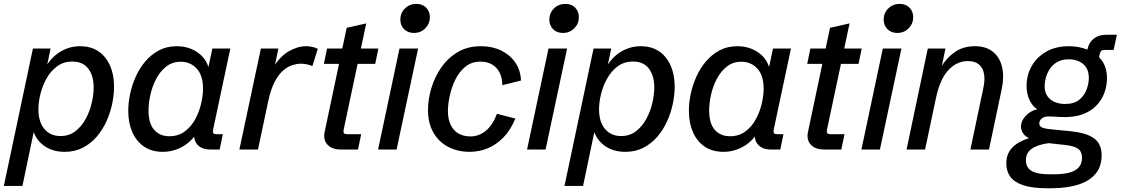

<svg xmlns="http://www.w3.org/2000/svg" viewBox="-43 -781 5866 1003"><path d="M-22.9 190.4 128.9 -527.3H221.2L200.2 -426.8L197.8 -435.1Q231.4 -488.3 277.3 -513.9Q323.2 -539.6 375.5 -539.6Q459 -539.6 505.9 -481.2Q552.7 -422.9 552.7 -327.1Q552.7 -285.2 543 -238.5Q533.2 -191.9 513.2 -147.5Q493.2 -103 462.4 -67.1Q431.6 -31.2 389.9 -9.5Q348.1 12.2 294.4 12.2Q228.5 12.2 182.9 -22.7Q137.2 -57.6 124.5 -120.1L139.2 -120.6L74.2 190.4ZM272.5 -70.3Q318.4 -70.3 351.1 -95.7Q383.8 -121.1 405 -160.6Q426.3 -200.2 436.3 -243.9Q446.3 -287.6 446.3 -323.7Q446.3 -385.3 418.2 -422.4Q390.1 -459.5 335 -459.5Q289.1 -459.5 255.6 -434.8Q222.2 -410.2 200.4 -371.6Q178.7 -333 168.2 -290Q157.7 -247.1 157.7 -210.4Q157.7 -143.6 189.2 -106.9Q220.7 -70.3 272.5 -70.3Z M807.6 12.2Q749.5 12.2 709.2 -15.4Q668.9 -43 647.9 -91.3Q627 -139.6 627 -202.1Q627 -243.7 636.5 -289.6Q646 -335.4 666 -380.1Q686 -424.8 716.3 -460.4Q746.6 -496.1 787.4 -517.8Q828.1 -539.6 879.9 -539.6Q941.9 -539.6 988.5 -507.6Q1035.2 -475.6 1048.8 -420.4L1041.5 -410.6L1066.4 -527.3H1160.2L1070.8 -106.9Q1067.9 -92.3 1070.8 -86.2Q1073.7 -80.1 1088.4 -80.1H1121.1L1104.5 0H1054.7Q1010.3 0 987.8 -25.9Q965.3 -51.8 973.6 -93.3L978 -115.7L998 -106Q962.9 -44.9 913.1 -16.4Q863.3 12.2 807.6 12.2ZM841.8 -69.3Q888.7 -69.3 922.4 -94.5Q956.1 -119.6 977.1 -158.7Q998 -197.8 1007.8 -240.2Q1017.6 -282.7 1017.6 -317.4Q1017.6 -387.2 984.4 -422.9Q951.2 -458.5 901.9 -458.5Q856.9 -458.5 825 -433.1Q793 -407.7 772.5 -368.2Q752 -328.6 742.4 -284.9Q732.9 -241.2 732.9 -204.1Q732.9 -136.2 762.2 -102.8Q791.5 -69.3 841.8 -69.3Z M1207.5 0 1319.8 -527.3H1411.1L1386.7 -409.7L1382.3 -425.3Q1418.5 -485.4 1464.8 -512.5Q1511.2 -539.6 1555.7 -539.6Q1573.7 -539.6 1590.3 -535.6Q1606.9 -531.7 1617.2 -525.9L1588.9 -436Q1576.2 -441.4 1560.5 -444.8Q1544.9 -448.2 1527.8 -448.2Q1508.8 -448.2 1485.4 -441.2Q1461.9 -434.1 1437.7 -414.1Q1413.6 -394 1392.6 -354.7Q1371.6 -315.4 1357.9 -251L1304.7 0Z M1736.8 0Q1690.4 0 1667.2 -25.9Q1644 -51.8 1653.3 -93.3L1728 -447.3H1648.9L1665.5 -527.3H1745.1L1768.1 -635.7L1870.1 -658.7L1842.3 -527.3H1933.6L1917 -447.3H1825.2L1752.9 -106.9Q1749.5 -91.8 1753.4 -85.9Q1757.3 -80.1 1770.5 -80.1H1843.8L1827.1 0Z M2141.1 -527.3 2028.8 0H1932.1L2043.9 -527.3ZM2119.6 -608.9Q2087.4 -608.9 2067.9 -628.7Q2048.3 -648.4 2048.3 -678.7Q2048.3 -712.9 2072.5 -736.8Q2096.7 -760.7 2131.8 -760.7Q2164.1 -760.7 2183.3 -741Q2202.6 -721.2 2202.6 -690.9Q2202.6 -657.2 2178.7 -633.1Q2154.8 -608.9 2119.6 -608.9Z M2411.1 12.2Q2349.6 12.2 2300 -12.9Q2250.5 -38.1 2221.7 -87.2Q2192.9 -136.2 2192.9 -207Q2192.9 -261.2 2210 -319.3Q2227.1 -377.4 2261.5 -427.5Q2295.9 -477.5 2347.7 -508.5Q2399.4 -539.6 2469.7 -539.6Q2528.3 -539.6 2574.5 -517.3Q2620.6 -495.1 2648.4 -455.1Q2676.3 -415 2678.7 -360.4L2581.1 -335.9Q2581.5 -370.6 2568.6 -398.4Q2555.7 -426.3 2530 -442.6Q2504.4 -459 2467.3 -459Q2420.4 -459 2387.9 -432.4Q2355.5 -405.8 2335.4 -364.5Q2315.4 -323.2 2306.2 -279.5Q2296.9 -235.8 2296.9 -201.7Q2296.9 -139.2 2327.6 -103.8Q2358.4 -68.4 2415.5 -68.4Q2458.5 -68.4 2494.4 -97.4Q2530.3 -126.5 2553.2 -186.5L2649.4 -161.6Q2624 -101.1 2586.7 -62.7Q2549.3 -24.4 2504.2 -6.1Q2459 12.2 2411.1 12.2Z M2919.4 -527.3 2807.1 0H2710.4L2822.3 -527.3ZM2897.9 -608.9Q2865.7 -608.9 2846.2 -628.7Q2826.7 -648.4 2826.7 -678.7Q2826.7 -712.9 2850.8 -736.8Q2875 -760.7 2910.2 -760.7Q2942.4 -760.7 2961.7 -741Q2981 -721.2 2981 -690.9Q2981 -657.2 2957 -633.1Q2933.1 -608.9 2897.9 -608.9Z M2905.8 190.4 3057.6 -527.3H3149.9L3128.9 -426.8L3126.5 -435.1Q3160.2 -488.3 3206.1 -513.9Q3252 -539.6 3304.2 -539.6Q3387.7 -539.6 3434.6 -481.2Q3481.4 -422.9 3481.4 -327.1Q3481.4 -285.2 3471.7 -238.5Q3461.9 -191.9 3441.9 -147.5Q3421.9 -103 3391.1 -67.1Q3360.4 -31.2 3318.6 -9.5Q3276.9 12.2 3223.1 12.2Q3157.2 12.2 3111.6 -22.7Q3065.9 -57.6 3053.2 -120.1L3067.9 -120.6L3002.9 190.4ZM3201.2 -70.3Q3247.1 -70.3 3279.8 -95.7Q3312.5 -121.1 3333.7 -160.6Q3355 -200.2 3365 -243.9Q3375 -287.6 3375 -323.7Q3375 -385.3 3346.9 -422.4Q3318.8 -459.5 3263.7 -459.5Q3217.8 -459.5 3184.3 -434.8Q3150.9 -410.2 3129.2 -371.6Q3107.4 -333 3096.9 -290Q3086.4 -247.1 3086.4 -210.4Q3086.4 -143.6 3117.9 -106.9Q3149.4 -70.3 3201.2 -70.3Z M3736.3 12.2Q3678.2 12.2 3637.9 -15.4Q3597.7 -43 3576.7 -91.3Q3555.7 -139.6 3555.7 -202.1Q3555.7 -243.7 3565.2 -289.6Q3574.7 -335.4 3594.7 -380.1Q3614.7 -424.8 3645 -460.4Q3675.3 -496.1 3716.1 -517.8Q3756.8 -539.6 3808.6 -539.6Q3870.6 -539.6 3917.2 -507.6Q3963.9 -475.6 3977.5 -420.4L3970.2 -410.6L3995.1 -527.3H4088.9L3999.5 -106.9Q3996.6 -92.3 3999.5 -86.2Q4002.4 -80.1 4017.1 -80.1H4049.8L4033.2 0H3983.4Q3939 0 3916.5 -25.9Q3894 -51.8 3902.3 -93.3L3906.7 -115.7L3926.8 -106Q3891.6 -44.9 3841.8 -16.4Q3792 12.2 3736.3 12.2ZM3770.5 -69.3Q3817.4 -69.3 3851.1 -94.5Q3884.8 -119.6 3905.8 -158.7Q3926.8 -197.8 3936.5 -240.2Q3946.3 -282.7 3946.3 -317.4Q3946.3 -387.2 3913.1 -422.9Q3879.9 -458.5 3830.6 -458.5Q3785.6 -458.5 3753.7 -433.1Q3721.7 -407.7 3701.2 -368.2Q3680.7 -328.6 3671.1 -284.9Q3661.6 -241.2 3661.6 -204.1Q3661.6 -136.2 3690.9 -102.8Q3720.2 -69.3 3770.5 -69.3Z M4261.7 0Q4215.3 0 4192.1 -25.9Q4168.9 -51.8 4178.2 -93.3L4252.9 -447.3H4173.8L4190.4 -527.3H4270L4293 -635.7L4395 -658.7L4367.2 -527.3H4458.5L4441.9 -447.3H4350.1L4277.8 -106.9Q4274.4 -91.8 4278.3 -85.9Q4282.2 -80.1 4295.4 -80.1H4368.7L4352.1 0Z M4666 -527.3 4553.7 0H4457L4568.8 -527.3ZM4644.5 -608.9Q4612.3 -608.9 4592.8 -628.7Q4573.2 -648.4 4573.2 -678.7Q4573.2 -712.9 4597.4 -736.8Q4621.6 -760.7 4656.7 -760.7Q4689 -760.7 4708.3 -741Q4727.5 -721.2 4727.5 -690.9Q4727.5 -657.2 4703.6 -633.1Q4679.7 -608.9 4644.5 -608.9Z M4692.9 0 4803.7 -527.3H4896L4871.1 -407.7L4872.1 -429.2Q4901.9 -479.5 4945.6 -509.5Q4989.3 -539.6 5049.3 -539.6Q5108.4 -539.6 5144.3 -510.3Q5180.2 -481 5191.9 -430.4Q5203.6 -379.9 5189.9 -315.4L5123.5 0H5026.4L5094.2 -322.3Q5103 -362.3 5097.7 -394Q5092.3 -425.8 5071.5 -443.8Q5050.8 -461.9 5012.7 -461.9Q4955.6 -461.9 4911.4 -415Q4867.2 -368.2 4845.7 -265.6L4789.6 0Z M5430.7 202.6Q5351.1 202.6 5303.5 187Q5255.9 171.4 5234.9 142.3Q5213.9 113.3 5213.9 73.2Q5213.9 22.9 5244.1 -9Q5274.4 -41 5333 -59.6Q5312.5 -67.9 5301.5 -84.7Q5290.5 -101.6 5290.5 -120.1Q5290.5 -148.9 5314.7 -175.3Q5338.9 -201.7 5375 -210Q5349.6 -227.5 5334.7 -259.5Q5319.8 -291.5 5319.8 -333Q5319.8 -387.7 5345.9 -434.8Q5372.1 -481.9 5421.6 -510.7Q5471.2 -539.6 5541.5 -539.6Q5592.8 -539.6 5638.2 -521.5Q5683.6 -503.4 5711.7 -466.6Q5739.7 -429.7 5739.7 -372.1Q5739.7 -332.5 5725.8 -294.9Q5711.9 -257.3 5682.9 -227.8Q5653.8 -198.2 5607.7 -182.4Q5561.5 -166.5 5496.6 -169.9L5447.8 -172.4Q5416.5 -174.8 5401.4 -163.8Q5386.2 -152.8 5386.2 -135.7Q5386.2 -124.5 5397.2 -116.9Q5408.2 -109.4 5447.8 -105.5L5547.4 -95.7Q5613.3 -88.9 5648.9 -72Q5684.6 -55.2 5698.2 -29.5Q5711.9 -3.9 5711.9 29.8Q5711.9 70.3 5697.8 99.4Q5683.6 128.4 5658.2 148.4Q5632.8 168.5 5599.1 180.2Q5565.4 191.9 5526.6 197.3Q5487.8 202.6 5446.3 202.6ZM5439 129.4H5465.8Q5505.9 129.4 5538.3 122.1Q5570.8 114.7 5590.1 95.7Q5609.4 76.7 5609.4 42.5Q5609.4 11.7 5589.4 -3.4Q5569.3 -18.6 5519.5 -23.9L5435.1 -33.2Q5375.5 -24.9 5345.9 -3.4Q5316.4 18.1 5316.4 56.6Q5316.4 93.3 5345 111.3Q5373.5 129.4 5439 129.4ZM5520.5 -237.8Q5568.4 -237.8 5595.5 -260.3Q5622.6 -282.7 5633.8 -314.5Q5645 -346.2 5645 -373.5Q5645 -408.7 5630.1 -430.2Q5615.2 -451.7 5591.3 -461.4Q5567.4 -471.2 5540.5 -471.2Q5503.9 -471.2 5479.5 -456.8Q5455.1 -442.4 5440.9 -420.4Q5426.8 -398.4 5420.4 -374.8Q5414.1 -351.1 5414.1 -332Q5414.1 -297.9 5429.7 -277.1Q5445.3 -256.3 5469.5 -247.1Q5493.7 -237.8 5520.5 -237.8ZM5625 -462.9 5638.2 -524.9Q5646 -560.1 5671.6 -579.8Q5697.3 -599.6 5736.8 -599.6H5791.5L5774.4 -520H5726.1Q5715.3 -520 5709.7 -514.9Q5704.1 -509.8 5701.2 -495.1L5689 -437Z"/></svg>

Font: Schibsted Grotesk Medium
Style: Italic
Weight: 500
Italic angle: -12°
Designer: Bakken & Baeck AS, Henrik Kongsvoll
Foundry: Schibsted ASA
Version: Version 1.100;gftools[0.9.25]